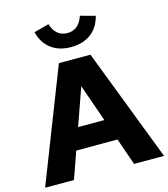

<svg xmlns="http://www.w3.org/2000/svg" viewBox="-134 -1046 1010 1151"><g transform="rotate(-15 371.0 -471.0)"><path d="M2 0 275 -700H471L740 0H554L496 -167H240L181 0ZM287 -300H450L369 -532ZM372 -774Q298 -774 248.5 -811Q199 -848 182 -917L275 -942Q300 -861 372 -861Q408 -861 432.5 -881.5Q457 -902 470 -942L562 -917Q545 -848 495.5 -811Q446 -774 372 -774Z"/></g></svg>

Font: Red Hat Text VF
Style: Regular
Weight: 400
Designer: Pentagram, MCKL
Foundry: Pentagram, MCKL
Version: Version 1.023